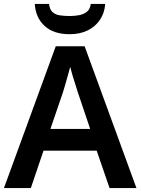

<svg xmlns="http://www.w3.org/2000/svg" viewBox="-20 -951 711 971"><path d="M534 0 469 -189H200L136 0H0L262 -717H408L670 0ZM374 -483Q370 -497 362 -521Q354 -545 346.5 -570.5Q339 -596 335 -613Q330 -593 322.5 -567Q315 -541 308.5 -518Q302 -495 298 -483L235 -299H436ZM512 -931Q509 -886 486 -851.5Q463 -817 424 -797.5Q385 -778 332 -778Q251 -778 205.5 -820Q160 -862 156 -931H228Q231 -904 245 -890.5Q259 -877 282 -873.5Q305 -870 333 -870Q358 -870 381 -874.5Q404 -879 420 -892Q436 -905 439 -931Z"/></svg>

Font: Noto Sans Armenian SemiBold
Style: Regular
Weight: 600
Designer: Monotype Design Team
Foundry: Monotype Imaging Inc.
Version: Version 2.007